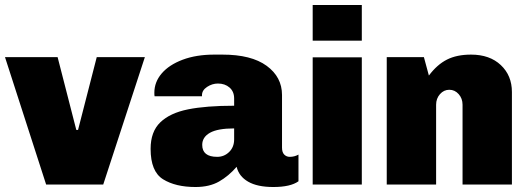

<svg xmlns="http://www.w3.org/2000/svg" viewBox="-21 -740 2120 770"><path d="M285 -219H292L367 -511H560L393 0H164L-1 -511H210Z M1110 -359V-148Q1110 -129 1119 -120Q1128 -111 1141 -111Q1160 -111 1176 -120V-13Q1144 10 1075 10Q1011 10 974 -11.5Q937 -33 928 -71Q896 -34 857.5 -12Q819 10 763 10Q683 10 633 -21Q583 -52 583 -143Q583 -212 622 -249.5Q661 -287 733.5 -301.5Q806 -316 918 -316V-345Q918 -373 899.5 -389Q881 -405 853 -405Q830 -405 809.5 -391.5Q789 -378 789 -358V-354H599Q598 -357 598 -368Q598 -411 627.5 -445.5Q657 -480 711.5 -500.5Q766 -521 838 -521H871Q987 -521 1048.5 -476Q1110 -431 1110 -359ZM790 -159Q790 -111 850 -111Q878 -111 898 -130.5Q918 -150 918 -181V-225Q852 -225 821 -207.5Q790 -190 790 -159Z M1430 -577H1233V-720H1430ZM1430 -510V0H1233V-510Z M2032 -371V0H1834V-320Q1834 -345 1818.5 -362.5Q1803 -380 1781 -380Q1759 -380 1743.5 -362.5Q1728 -345 1728 -320V0H1530V-511H1679L1699 -437Q1732 -481 1771.5 -501Q1811 -521 1868 -521Q1943 -521 1987.5 -479Q2032 -437 2032 -371Z"/></svg>

Font: Chivo Black
Style: Regular
Weight: 900
Designer: Hector Gatti
Foundry: Omnibus-Type
Version: Version 1.007